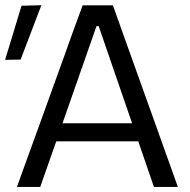

<svg xmlns="http://www.w3.org/2000/svg" viewBox="-37 -734 747 754"><path d="M29.5 0Q50.5 -57.5 73.2 -121Q96 -184.5 117 -241.5L205.5 -486.5Q229 -552.5 248.2 -605.8Q267.5 -659 287.5 -713H406.5Q426 -657.5 445 -604.8Q464 -552 487.5 -486L575.5 -240.5Q596.5 -181.5 618.8 -119.2Q641 -57 661.5 0H567.5Q552.5 -43.5 536.8 -89.2Q521 -135 506 -179H184Q168 -134.5 152.2 -89Q136.5 -43.5 121 0ZM211 -257Q210 -253.5 208.5 -250H481.5L480.5 -253.5L350.5 -631.5H342ZM-17 -499Q-0.5 -552.5 15.5 -605.8Q31.5 -659 47.5 -711.5L125.5 -713.5Q105 -659.5 84.5 -606.2Q64 -553 44 -500Z"/></svg>

Font: Commissioner
Style: Regular
Weight: 400
Designer: Kostas Bartsokas
Foundry: Kostas Bartsokas
Version: Version 1.000; ttfautohint (v1.8.3)